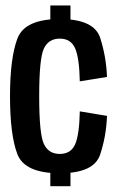

<svg xmlns="http://www.w3.org/2000/svg" viewBox="-20 -610 409 681"><path d="M191.5 4.5Q67 4.5 41.2 -64.2Q15.5 -133 15.5 -268.5Q15.5 -403 41.5 -472.8Q67.5 -542.5 192 -542.5Q314 -542.5 335.5 -475.2Q357 -408 359.5 -337L263 -321.5Q261.5 -404 246.5 -438.5Q231.5 -473 192 -473Q152 -473 135.5 -437.5Q119 -402 119 -268.5Q119 -134 135.8 -99Q152.5 -64 192 -64Q231.5 -64 246.5 -98.2Q261.5 -132.5 263 -215L359.5 -199Q357 -127 335 -61.2Q313 4.5 191.5 4.5ZM230 -590.5V-536H158.5V-590.5ZM230 -5.5V50.5H158.5V-5.5Z"/></svg>

Font: Anybody Narrow Medium
Style: Regular
Weight: 500
Width: 3
Designer: Tyler Finck
Foundry: Etcetera Type Company
Version: Version 1.000; ttfautohint (v1.8)